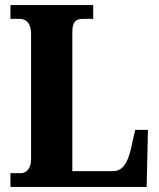

<svg xmlns="http://www.w3.org/2000/svg" viewBox="-20 -734 626 754"><path d="M21 0H556L561 -224H511L494 -149C480 -88 458 -62 424 -62H264V-605C264 -645 274 -660 307 -660H346V-714H21V-660H56C81 -660 102 -645 102 -602V-109C102 -69 81 -54 62 -54H21Z"/></svg>

Font: Noto Serif Myanmar Condensed ExtraBold
Style: Regular
Weight: 800
Width: 3
Designer: Ben Mitchell and the Monotype Design Team
Foundry: Monotype Imaging Inc.
Version: Version 2.106